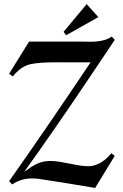

<svg xmlns="http://www.w3.org/2000/svg" viewBox="-20 -905 606 945"><path d="M544.9 -709Q503.4 -647 466.6 -592Q429.7 -537.1 394.8 -485.4Q359.9 -433.6 325.7 -383.3Q291.5 -333 255.6 -281.5Q219.7 -230 181.4 -175Q143.1 -120.1 99.1 -59.1Q114.7 -70.3 129.2 -80.1Q143.6 -89.8 158.4 -97.2Q173.3 -104.5 189.9 -108.6Q206.5 -112.8 227.1 -112.8Q250.5 -112.8 274.2 -108.6Q297.9 -104.5 321.3 -99.9Q344.7 -95.2 368.4 -91.1Q392.1 -86.9 416 -86.9Q432.6 -86.9 448.5 -92.3Q464.4 -97.7 478.8 -106.4Q493.2 -115.2 505.4 -126.7Q517.6 -138.2 527.8 -150.9L544.9 -138.2L448.2 20Q382.3 8.8 318.1 -1.7Q253.9 -12.2 189 -22Q176.3 -24.4 164.1 -25.6Q151.9 -26.9 139.2 -26.9Q111.8 -26.9 87.2 -19.8Q62.5 -12.7 40 2.9L24.9 -13.2Q129.4 -161.6 228 -305.9Q326.7 -450.2 425.8 -598.1H320.8Q302.2 -598.1 273.7 -598.4Q245.1 -598.6 214.6 -597.7Q184.1 -596.7 156.2 -593.5Q128.4 -590.3 110.8 -583Q101.6 -579.1 91.8 -573.2Q82 -567.4 73.2 -560.1Q64.5 -552.7 56.6 -544.7Q48.8 -536.6 43 -528.8L24.9 -542L123 -700.2H381.8Q400.9 -700.2 420.2 -699.7Q439.5 -699.2 458.5 -701.2Q477.5 -703.1 495.6 -708.5Q513.7 -713.9 529.8 -725.1ZM305.2 -731.4 293 -748.5 406.7 -884.8 463.9 -820.8Z"/></svg>

Font: Redressed
Style: Regular
Weight: 400
Designer: Astigmatic (AOETI)
Foundry: Astigmatic (AOETI)
Version: Version 1.000